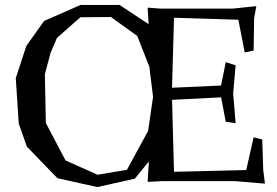

<svg xmlns="http://www.w3.org/2000/svg" viewBox="-20 -735 1122 779"><path d="M465 -715 583 -637 579 -704 631 -700H923L1020 -710L1011 -661L1009 -530L973 -522L947 -655L686 -663L678 -379L877 -388L896 -483L936 -470L926 -356L936 -235L896 -241L877 -340L678 -330L686 -38L979 -45L1009 -178L1044 -169L1048 -45L1055 10L934 0H636L579 3L584 -80L527 -10L375 24L213 -12L89 -140L56 -234L44 -418L87 -549L159 -650L307 -715ZM376 -26 495 -46 581 -204 601 -342 586 -464 537 -589 430 -666 306 -665 211 -581 185 -520 162 -434 166 -236 246 -84Z"/></svg>

Font: Alike Angular
Style: Regular
Weight: 400
Designer: Sveta Sebyakina
Foundry: Cyreal (www.cyreal.org)
Version: Version 1.300; ttfautohint (v1.8.4.7-5d5b)